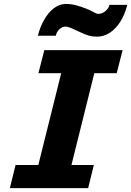

<svg xmlns="http://www.w3.org/2000/svg" viewBox="-20 -968 675 988"><path d="M610.8 -710 580.6 -591.3H465.3L347.7 -119.1H462.9L433.6 0H30.8L60.1 -119.1H177.2L294.9 -591.3H177.7L208 -710ZM319.8 -947.8Q344.2 -947.8 370.1 -941.2Q396 -934.6 427.7 -921.9Q438 -918 457.5 -907.7Q467.8 -901.9 474.4 -899.2Q481 -896.5 487.8 -896.5Q498.5 -896.5 510.5 -902.8Q522.5 -909.2 531.5 -919.9Q540.5 -930.7 543 -942.9H634.8Q622.6 -893.6 599.4 -856.7Q576.2 -819.8 545.2 -799.6Q514.2 -779.3 479 -779.3Q456.1 -779.3 436.8 -784.9Q417.5 -790.5 389.6 -803.7Q358.9 -818.4 343.8 -824.7Q328.6 -831.1 316.4 -831.1Q300.8 -831.1 286.1 -817.9Q271.5 -804.7 267.1 -784.2H174.8Q186.5 -830.1 207.8 -867.2Q229 -904.3 257.8 -926Q286.6 -947.8 319.8 -947.8Z"/></svg>

Font: Lesson One Extra
Style: Italic
Weight: 800
Italic angle: -14°
Designer: But Ko, Victor Gaultney, Annie Olsen, Julie Remington, Don Collingsworth, Eric Hays, Becca Hirsbrunner
Version: Version 1.100